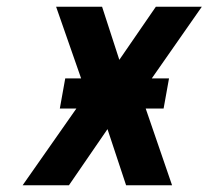

<svg xmlns="http://www.w3.org/2000/svg" viewBox="-20 -548 617 568"><path d="M464 -227 480 -316H429L577 -528H441L333 -371L282 -528H146L220 -316H173L157 -227H206L47 0H184L298 -166L353 0H489L411 -227Z"/></svg>

Font: Asimov
Style: NarIt
Weight: 500
Designer: Google
Version: Version 2.000980; 2014